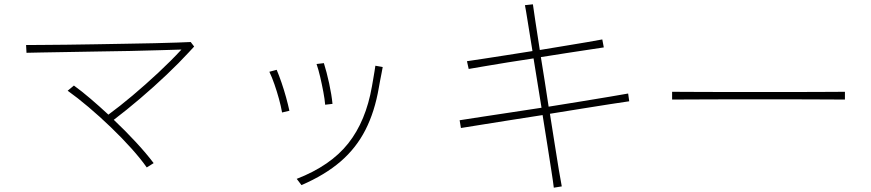

<svg xmlns="http://www.w3.org/2000/svg" viewBox="-20 -824 4040 891"><path d="M881 -608Q874 -601 868.5 -594.5Q863 -588 856 -581Q812 -533 753 -477Q694 -421 630 -366.5Q566 -312 508 -268Q562 -217 611 -164Q660 -111 693 -67L661 -47Q633 -87 589.5 -135.5Q546 -184 494.5 -233.5Q443 -283 391 -327Q339 -371 294 -403L323 -427Q359 -401 400 -366Q441 -331 483 -292Q535 -330 595 -380.5Q655 -431 714.5 -486.5Q774 -542 822 -594Q783 -593 720.5 -591Q658 -589 584 -587.5Q510 -586 434.5 -585Q359 -584 291 -582.5Q223 -581 173.5 -580.5Q124 -580 103 -579L101 -615Q125 -615 174 -615.5Q223 -616 287 -616.5Q351 -617 422.5 -618.5Q494 -620 564.5 -621Q635 -622 696.5 -623.5Q758 -625 802.5 -626.5Q847 -628 865 -629Z M1756 -513Q1755 -505 1751 -486Q1747 -467 1743.5 -447.5Q1740 -428 1738 -417Q1719 -306 1676 -221.5Q1633 -137 1560.5 -74.5Q1488 -12 1379 35L1357 6Q1514 -55 1596 -158.5Q1678 -262 1706 -423Q1708 -435 1711.5 -454.5Q1715 -474 1718 -493Q1721 -512 1722 -519ZM1323 -310 1289 -302Q1284 -331 1274.5 -365.5Q1265 -400 1253.5 -433Q1242 -466 1230 -491L1264 -500Q1275 -474 1286.5 -440.5Q1298 -407 1307.5 -372.5Q1317 -338 1323 -310ZM1523 -342 1489 -338Q1487 -363 1480.5 -397.5Q1474 -432 1466 -466.5Q1458 -501 1449 -527L1483 -531Q1496 -490 1507.5 -437Q1519 -384 1523 -342Z M2900 -354Q2870 -350 2813.5 -341Q2757 -332 2684 -320.5Q2611 -309 2532 -296Q2544 -221 2554.5 -153.5Q2565 -86 2573.5 -35Q2582 16 2587 41L2550 47Q2547 21 2539 -30Q2531 -81 2520.5 -148.5Q2510 -216 2498 -290Q2425 -279 2354 -267.5Q2283 -256 2222 -246.5Q2161 -237 2119 -230L2113 -266Q2156 -273 2216.5 -282Q2277 -291 2348.5 -302Q2420 -313 2493 -324Q2483 -383 2474 -441.5Q2465 -500 2456 -553Q2395 -544 2336.5 -534.5Q2278 -525 2231 -517Q2184 -509 2155 -504L2147 -540Q2176 -544 2224 -551.5Q2272 -559 2330.5 -568Q2389 -577 2451 -587Q2438 -666 2429 -723.5Q2420 -781 2416 -800L2453 -804Q2455 -786 2464 -728.5Q2473 -671 2485 -592Q2546 -602 2603 -611.5Q2660 -621 2705 -628.5Q2750 -636 2775 -641L2782 -604Q2755 -600 2709.5 -593Q2664 -586 2607.5 -577.5Q2551 -569 2490 -559Q2499 -505 2508 -446.5Q2517 -388 2526 -329Q2605 -342 2678 -353.5Q2751 -365 2808 -375Q2865 -385 2895 -390Z M3901 -362Q3866 -362 3804.5 -362.5Q3743 -363 3667 -363Q3591 -363 3509 -363Q3427 -363 3348.5 -363Q3270 -363 3205 -362.5Q3140 -362 3099 -362V-398Q3141 -398 3206 -397.5Q3271 -397 3349 -397Q3427 -397 3508.5 -397Q3590 -397 3666.5 -397Q3743 -397 3804 -397.5Q3865 -398 3901 -398Z"/></svg>

Font: Zen Kaku Gothic Antique Light
Style: Regular
Weight: 300
Designer: Yoshimichi Ohira
Foundry: Positype
Version: Version 1.001